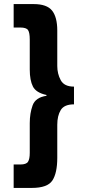

<svg xmlns="http://www.w3.org/2000/svg" viewBox="-20 -750 417 942"><path d="M47 -615H79Q109 -615 117.5 -602.5Q126 -590 126 -556V-409Q126 -356 141.5 -325.5Q157 -295 208 -284V-280Q154 -272 140 -233Q126 -194 126 -146V0Q126 30 117.5 43.5Q109 57 80 57H47V172H136Q213 172 237 135.5Q261 99 261 24V-138Q261 -182 278 -210Q295 -238 343 -238V-325Q295 -325 278 -356.5Q261 -388 261 -426V-600Q261 -666 235.5 -698Q210 -730 145 -730H47Z"/></svg>

Font: Secuela Black
Style: Regular
Weight: 900
Designer: Fernando Haro
Foundry: deFharo
Version: Version 1.704